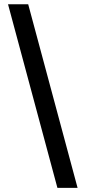

<svg xmlns="http://www.w3.org/2000/svg" viewBox="-20 -782 406 911"><path d="M252.4 109.4 18.1 -761.7H113.8L348.1 109.4Z"/></svg>

Font: Inter 16pt Medium
Style: Regular
Weight: 500
Version: Version 4.001;git-66647c0bb